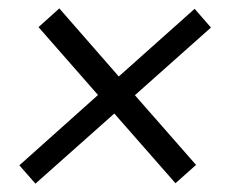

<svg xmlns="http://www.w3.org/2000/svg" viewBox="-20 -544 538 460"><path d="M485.4 -478 303.2 -315.9 449.7 -148.9 400.4 -105 253.9 -272 64.9 -104 26.4 -147.9 214.8 -316.4 72.3 -479 122.1 -523.9 264.6 -360.8 446.3 -522.9Z"/></svg>

Font: Carlito
Style: Italic
Weight: 400
Italic angle: -7°
Designer: Lukasz Dziedzic
Foundry: tyPoland Lukasz Dziedzic
Version: Version 1.104